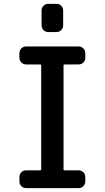

<svg xmlns="http://www.w3.org/2000/svg" viewBox="-20 -970 540 990"><path d="M228.5 -950.2H271.5Q286.1 -950.2 295.9 -939.9Q305.7 -929.7 305.7 -915V-839.8Q305.7 -825.2 295.9 -814.9Q286.1 -804.7 271.5 -804.7H228.5Q213.9 -804.7 204.1 -814.9Q194.3 -825.2 194.3 -839.8V-915Q194.3 -929.7 204.1 -939.9Q213.9 -950.2 228.5 -950.2ZM115.2 0Q100.6 0 90.3 -9.8Q80.1 -19.5 80.1 -35.2V-56.6Q80.1 -71.3 89.8 -81.5Q99.6 -91.8 115.2 -91.8H188.5Q192.4 -91.8 192.4 -96.7V-632.8Q192.4 -637.7 188.5 -637.7H115.2Q100.6 -637.7 90.3 -647.9Q80.1 -658.2 80.1 -672.9V-695.3Q80.1 -710 89.8 -720.2Q99.6 -730.5 115.2 -730.5H384.8Q399.4 -730.5 409.7 -720.2Q419.9 -710 419.9 -695.3V-672.9Q419.9 -658.2 410.2 -647.9Q400.4 -637.7 384.8 -637.7H311.5Q307.6 -637.7 307.6 -632.8V-96.7Q307.6 -91.8 311.5 -91.8H384.8Q399.4 -91.8 409.7 -82Q419.9 -72.3 419.9 -56.6V-35.2Q419.9 -20.5 410.2 -10.3Q400.4 0 384.8 0Z"/></svg>

Font: Rounded-L Mgen+ 1m medium
Style: Regular
Weight: 500
Designer: [Source Han Sans]
Ryoko NISHIZUKA  (kana & ideographs); Paul D. Hunt (Latin, Greek & Cyrillic); Wenlong ZHANG  (bopomofo
Version: Version 1.059.20150602